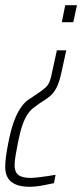

<svg xmlns="http://www.w3.org/2000/svg" viewBox="-67 -530 315 736"><path d="M47 186Q21 186 3 180.5Q-15 175 -26 165Q-37 155 -42 141Q-47 127 -47 110Q-47 92 -44 69.5Q-41 47 -36 22Q-31 -5 -24 -31.5Q-17 -58 -7 -81Q3 -104 16.5 -122.5Q30 -141 48 -152L72 -168Q95 -183 106.5 -193.5Q118 -204 123.5 -218Q129 -232 133 -255L151 -337H187L168 -250Q160 -214 150 -194.5Q140 -175 127.5 -164Q115 -153 99 -143L85 -134Q72 -125 60 -115.5Q48 -106 38 -91Q28 -76 19 -50.5Q10 -25 2 16Q-3 42 -7 64.5Q-11 87 -11 103Q-11 119 -5.5 130Q0 141 14 146.5Q28 152 52 152Q59 152 68.5 151Q78 150 90 148.5Q102 147 116 145Q130 143 146 140L140 172Q121 176 103.5 179.5Q86 183 72 184.5Q58 186 47 186ZM170 -445 183 -510H228L214 -445Z"/></svg>

Font: Saira ExtraCondensed Thin
Style: Italic
Weight: 250
Width: 2
Italic angle: -12°
Designer: Hector Gatti with collaboration of the Omnibus-Type team
Foundry: Omnibus-Type
Version: Version 1.101